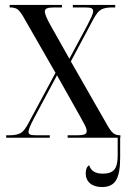

<svg xmlns="http://www.w3.org/2000/svg" viewBox="-20 -556 510 775"><path d="M5 0V-10H18Q48 -10 63.5 -19Q79 -28 96 -61L204 -262L80 -478Q63 -509 52 -517.5Q41 -526 21 -526H19V-536H230V-526H200Q177 -526 169 -522Q161 -518 161 -510Q161 -494 185 -452L260 -319L332 -453Q343 -474 349.5 -488.5Q356 -503 356 -512Q356 -519 349.5 -522.5Q343 -526 322 -526H274V-536H445V-526H433Q404 -526 388.5 -517.5Q373 -509 356 -477L266 -308L409 -58Q426 -27 437 -18.5Q448 -10 464 -10H466V0H465V81Q465 144 448.5 171.5Q432 199 392 199Q361 199 343.5 184Q326 169 326 144Q326 119 340 111Q350 145 395 145Q428 145 441.5 128.5Q455 112 455 72V0H253V-10H290Q314 -10 322 -14Q330 -18 330 -26Q330 -36 323 -50Q316 -64 304 -85L210 -252L118 -80Q95 -37 95 -24Q95 -16 101.5 -13Q108 -10 126 -10H181V0Z"/></svg>

Font: Noto Serif Display ExtraCondensed
Style: Regular
Weight: 400
Width: 2
Designer: Monotype Design Team
Foundry: Monotype Imaging Inc.
Version: Version 2.009